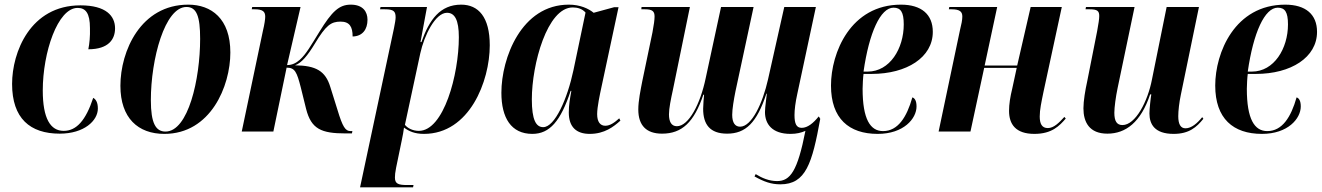

<svg xmlns="http://www.w3.org/2000/svg" viewBox="-20 -566 5686 826"><path d="M237 9C342 9 401 -47 401 -99C401 -126 392 -139 381 -145C349 -48 309 -3 254 -3C197 -3 164 -56 164 -177C164 -340 228 -532 314 -532C348 -532 367 -510 367 -445C368 -409 365 -379 360 -354C448 -354 475 -398 475 -444C475 -497 437 -543 326 -543C110 -543 32 -341 32 -205C32 -57 109 9 237 9Z M687 10C886 10 971 -195 971 -340C971 -486 889 -546 790 -546C585 -546 498 -346 498 -197C498 -58 574 10 687 10ZM692 0C650 0 629 -36 629 -135C629 -312 689 -536 782 -536C826 -536 841 -496 841 -399C841 -226 790 0 692 0Z M1467 8H1494L1496 -2H1488C1466 -2 1454 -20 1432 -93L1401 -192C1380 -261 1339 -284 1249 -285C1277 -295 1303 -326 1335 -379C1382 -457 1404 -473 1445 -473C1484 -473 1497 -451 1497 -409C1540 -410 1561 -440 1561 -481C1561 -515 1542 -546 1489 -546C1439 -546 1408 -517 1354 -429C1318 -371 1297 -333 1270 -309C1254 -295 1237 -286 1215 -286L1273 -536H1065L1063 -526H1075C1111 -526 1121 -516 1121 -494C1121 -484 1118 -462 1111 -433L1020 0H1156L1213 -275C1249 -275 1257 -256 1274 -190L1297 -97C1319 -11 1362 8 1467 8Z M1675 -445 1529 240H1757L1759 230H1732C1694 230 1679 225 1679 198C1679 188 1680 176 1684 156L1709 35C1713 14 1716 1 1718 -17C1740 -1 1764 10 1804 10C2000 10 2087 -217 2087 -371C2087 -493 2038 -546 1964 -546C1874 -546 1827 -482 1793 -385H1789L1817 -536H1617L1615 -526H1636C1674 -526 1682 -517 1682 -491C1682 -482 1679 -465 1675 -445ZM1782 -3C1755 -3 1733 -15 1722 -29L1788 -336C1805 -414 1853 -511 1903 -511C1936 -511 1954 -481 1954 -406C1954 -245 1889 -3 1782 -3Z M2270 10C2345 10 2392 -45 2435 -175H2438C2432 -142 2427 -115 2427 -82C2427 -19 2460 10 2517 10C2581 10 2620 -21 2649 -47L2644 -57C2624 -39 2605 -25 2584 -25C2562 -25 2549 -42 2549 -75C2549 -106 2561 -161 2567 -189L2641 -535H2622L2534 -511C2512 -529 2476 -546 2427 -546C2223 -546 2137 -316 2137 -167C2137 -59 2179 10 2270 10ZM2317 -19C2286 -19 2268 -50 2268 -139C2268 -289 2334 -534 2444 -534C2465 -534 2485 -528 2499 -512L2447 -264C2421 -141 2367 -19 2317 -19Z M3337 227C3447 227 3474 137 3509 -56L3506 -54C3507 -55 3507 -56 3508 -57L3502 -65C3479 -36 3454 -16 3429 -16C3406 -16 3398 -34 3398 -71C3398 -94 3402 -126 3410 -162L3490 -536H3354L3284 -224C3261 -122 3214 -21 3164 -21C3143 -21 3130 -37 3130 -72C3130 -97 3137 -138 3144 -173L3222 -536H3082L3016 -230C2993 -119 2943 -23 2892 -23C2868 -23 2858 -43 2858 -74C2858 -100 2866 -139 2875 -180L2948 -536H2740L2739 -526H2755C2787 -526 2796 -517 2796 -495C2796 -481 2793 -459 2787 -427L2743 -216C2736 -179 2726 -133 2726 -95C2726 -26 2761 9 2828 9C2914 9 2966 -40 3006 -159L3009 -158C3008 -149 3005 -115 3005 -98C3005 -31 3034 9 3108 9C3188 9 3236 -38 3277 -163H3279C3278 -150 3271 -105 3271 -84C3271 -33 3301 10 3381 10C3407 10 3427 5 3445 -3C3411 170 3380 213 3323 213C3289 213 3258 200 3231 183L3226 193C3267 216 3298 227 3337 227Z M3756 10C3868 10 3923 -56 3923 -108C3923 -133 3915 -144 3905 -147C3881 -62 3843 -2 3779 -2C3724 -2 3691 -53 3691 -184C3691 -198 3693 -236 3695 -248H3730C3881 -248 3993 -319 3993 -429C3993 -504 3944 -546 3856 -546C3639 -546 3555 -339 3555 -198C3555 -56 3632 10 3756 10ZM3713 -258H3695C3719 -426 3768 -533 3824 -533C3855 -533 3868 -514 3868 -461C3868 -357 3808 -258 3713 -258Z M4430 10C4506 10 4538 -25 4565 -56L4559 -63C4537 -39 4514 -15 4488 -15C4462 -15 4453 -34 4453 -65C4453 -94 4460 -126 4469 -170L4548 -536H4414L4356 -284H4216L4270 -536H4064L4062 -526H4074C4110 -526 4120 -515 4120 -495C4120 -480 4116 -461 4110 -437L4018 0H4155L4214 -274H4354L4335 -186C4326 -149 4321 -118 4321 -89C4321 -32 4349 10 4430 10Z M5029 10C5096 10 5128 -19 5157 -55L5152 -62C5131 -36 5106 -14 5080 -14C5059 -14 5049 -32 5049 -66C5049 -89 5053 -125 5060 -158L5138 -536H4999L4936 -225C4918 -130 4865 -28 4809 -28C4785 -28 4774 -44 4774 -81C4774 -104 4780 -149 4788 -187L4861 -536H4652L4650 -526H4668C4702 -526 4709 -518 4709 -497C4709 -485 4706 -464 4700 -432L4657 -215C4649 -179 4641 -132 4641 -100C4641 -41 4666 9 4744 9C4823 9 4888 -40 4928 -160H4933C4930 -144 4925 -96 4925 -78C4925 -32 4947 10 5029 10Z M5409 10C5521 10 5576 -56 5576 -108C5576 -133 5568 -144 5558 -147C5534 -62 5496 -2 5432 -2C5377 -2 5344 -53 5344 -184C5344 -198 5346 -236 5348 -248H5383C5534 -248 5646 -319 5646 -429C5646 -504 5597 -546 5509 -546C5292 -546 5208 -339 5208 -198C5208 -56 5285 10 5409 10ZM5366 -258H5348C5372 -426 5421 -533 5477 -533C5508 -533 5521 -514 5521 -461C5521 -357 5461 -258 5366 -258Z"/></svg>

Font: Noto Serif Display Condensed
Style: Bold Italic
Weight: 700
Width: 3
Italic angle: -12°
Designer: Monotype Design Team
Foundry: Monotype Imaging Inc.
Version: Version 2.009